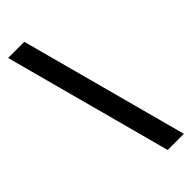

<svg xmlns="http://www.w3.org/2000/svg" viewBox="-281 -796 940 940"><g transform="rotate(-45 189.0 -326.5)"><path d="M250 109H362L128 -762H16Z"/></g></svg>

Font: Wafeq Semi Bold
Style: Regular
Weight: 600
Designer: Rasmus Andersson & Azza Alameddine
Foundry: Google & TypeTogether
Version: Version 3.000;January 28, 2025;FontCreator 15.0.0.3014 64-bi